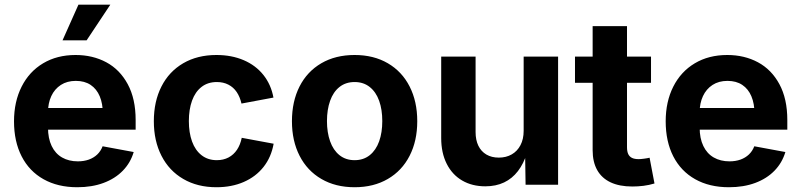

<svg xmlns="http://www.w3.org/2000/svg" viewBox="-20 -787 3412 818"><path d="M39.7 -270.1Q39.7 -353.7 72.1 -417.8Q104.4 -482 163.8 -517.4Q223.1 -552.7 301.9 -552.7Q375 -552.7 432.8 -521.7Q490.6 -490.7 524.2 -428.4Q557.9 -366 557.9 -275.8V-234.7H99.8V-326.9H486.6L418.1 -302.2Q418.1 -345.3 405 -376.6Q391.8 -408 366.2 -425.2Q340.5 -442.4 303 -442.4Q265.9 -442.4 239.2 -425.1Q212.5 -407.7 198.5 -377.5Q184.5 -347.3 184.5 -308.7V-243.8Q184.5 -197.4 200.1 -165Q215.7 -132.5 244.4 -116.1Q273.2 -99.6 311.6 -99.6Q337.2 -99.6 358.2 -107Q379.2 -114.5 394.3 -128.8Q409.3 -143.1 417.2 -163.8L549.6 -139.3Q536.2 -93.6 503.4 -59.9Q470.6 -26.1 421.2 -7.7Q371.8 10.7 309.3 10.7Q226.1 10.7 165.4 -23.5Q104.6 -57.6 72.2 -120.9Q39.7 -184.3 39.7 -270.1ZM314.2 -767.1H450L349 -615.1H246.4Z M635.4 -270.6Q635.4 -354.8 667.9 -418.6Q700.3 -482.4 760.7 -517.6Q821 -552.7 902.1 -552.7Q966.5 -552.7 1017.9 -530.8Q1069.2 -508.9 1102 -467.9Q1134.8 -426.8 1145 -371.3L1008.8 -345.8Q1002.3 -374.3 988.4 -394.9Q974.5 -415.4 953 -426.4Q931.5 -437.5 903.7 -437.5Q865.4 -437.5 838.7 -416.7Q811.9 -396 798.2 -358.3Q784.6 -320.7 784.6 -271.1Q784.6 -221.8 798.2 -184.2Q811.9 -146.6 838.8 -125.6Q865.7 -104.6 903.7 -104.6Q931.7 -104.6 953.6 -116.1Q975.4 -127.6 989.7 -149Q1004 -170.4 1009.9 -199.9L1145.8 -174.7Q1135.7 -117.6 1102.8 -75.8Q1069.9 -34.1 1018.4 -11.7Q967 10.7 902.1 10.7Q821.2 10.7 760.9 -24.5Q700.5 -59.6 668 -123.2Q635.4 -186.8 635.4 -270.6Z M1223.8 -270.6Q1223.8 -354.8 1256.2 -418.6Q1288.7 -482.4 1349.1 -517.6Q1409.4 -552.7 1490.8 -552.7Q1571.9 -552.7 1632.2 -517.6Q1692.6 -482.4 1725.1 -418.6Q1757.7 -354.8 1757.7 -270.6Q1757.7 -186.8 1725.1 -123.2Q1692.6 -59.6 1632.2 -24.5Q1571.9 10.7 1490.8 10.7Q1409.6 10.7 1349.3 -24.5Q1288.9 -59.6 1256.4 -123.2Q1223.8 -186.8 1223.8 -270.6ZM1608.7 -271.1Q1608.7 -319.9 1595.4 -357.4Q1582 -395 1555.4 -416.2Q1528.7 -437.5 1490.8 -437.5Q1452.8 -437.5 1426.2 -416.3Q1399.7 -395.2 1386.4 -357.5Q1373 -319.9 1373 -271.1Q1373 -222.6 1386.4 -185Q1399.7 -147.4 1426.2 -126Q1452.8 -104.6 1490.8 -104.6Q1528.7 -104.6 1555.4 -126Q1582 -147.4 1595.4 -185Q1608.7 -222.6 1608.7 -271.1Z M1859.7 -198.7V-545.9H2006.2V-224.2Q2006.2 -190.6 2018 -166.1Q2029.9 -141.7 2052.2 -128.6Q2074.5 -115.5 2105.2 -115.5Q2136.3 -115.5 2160.2 -129.2Q2184.1 -142.8 2197.5 -168.6Q2211 -194.4 2211 -229.8V-545.9H2357.7V0H2219.2L2217.1 -136.3H2225.6Q2210.9 -89.6 2186.6 -58Q2162.3 -26.3 2127.5 -9.7Q2092.6 6.8 2047.7 6.8Q1991.3 6.8 1948.9 -18Q1906.4 -42.8 1883.1 -89.3Q1859.7 -135.8 1859.7 -198.7Z M2651.3 -675.8V-159.8Q2651.3 -142 2656.4 -130.8Q2661.6 -119.7 2672.5 -114.3Q2683.3 -109 2701 -109Q2709.3 -109 2724.3 -111Q2739.2 -112.9 2747.5 -115.1L2768.4 -5.3Q2745.2 1.7 2721.3 4.7Q2697.4 7.6 2673.8 7.6Q2619.2 7.6 2581.5 -10.1Q2543.7 -27.9 2524.3 -62.4Q2504.9 -96.9 2504.9 -146.9V-675.8ZM2753.6 -434.3H2429.7V-545.9H2753.6Z M2816.1 -270.1Q2816.1 -353.7 2848.4 -417.8Q2880.8 -482 2940.2 -517.4Q2999.5 -552.7 3078.3 -552.7Q3151.3 -552.7 3209.1 -521.7Q3266.9 -490.7 3300.6 -428.4Q3334.3 -366 3334.3 -275.8V-234.7H2876.2V-326.9H3262.9L3194.5 -302.2Q3194.5 -345.3 3181.3 -376.6Q3168.2 -408 3142.5 -425.2Q3116.9 -442.4 3079.3 -442.4Q3042.3 -442.4 3015.6 -425.1Q2988.9 -407.7 2974.9 -377.5Q2960.8 -347.3 2960.8 -308.7V-243.8Q2960.8 -197.4 2976.5 -165Q2992.1 -132.5 3020.8 -116.1Q3049.6 -99.6 3088 -99.6Q3113.6 -99.6 3134.6 -107Q3155.5 -114.5 3170.6 -128.8Q3185.7 -143.1 3193.6 -163.8L3326 -139.3Q3312.5 -93.6 3279.8 -59.9Q3247 -26.1 3197.6 -7.7Q3148.2 10.7 3085.6 10.7Q3002.5 10.7 2941.7 -23.5Q2881 -57.6 2848.5 -120.9Q2816.1 -184.3 2816.1 -270.1Z"/></svg>

Font: Raveo Variable
Style: Regular
Weight: 400
Designer: Jakub Foglar, Rasmus Andersson (Inter)
Foundry: Jakubfoglar.com
Version: Version 1.000;Glyphs 3.2.3 (3260)